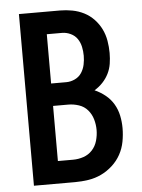

<svg xmlns="http://www.w3.org/2000/svg" viewBox="-53 -777 605 819"><g transform="rotate(-5 250.0 -367.5)"><path d="M59 0V-735H235Q261 -735 287.5 -730Q314 -725 337.5 -713Q361 -701 379.5 -681.5Q398 -662 409.5 -638.5Q421 -615 425.5 -588.5Q430 -562 430 -536Q430 -513 426.5 -490.5Q423 -468 413 -448Q403 -428 387.5 -411.5Q372 -395 352 -383Q377 -372 398 -355Q419 -338 432.5 -315Q446 -292 451.5 -265.5Q457 -239 457 -212Q457 -183 451.5 -154Q446 -125 432 -99.5Q418 -74 396 -54Q374 -34 348 -21.5Q322 -9 293 -4.5Q264 0 235 0ZM170 -428H235Q254 -428 272 -436.5Q290 -445 300.5 -461Q311 -477 315 -496Q319 -515 319 -534Q319 -553 315 -572Q311 -591 300.5 -606.5Q290 -622 272 -630.5Q254 -639 235 -639H170ZM170 -96H235Q258 -96 280 -103.5Q302 -111 317.5 -128Q333 -145 339.5 -168Q346 -191 346 -214Q346 -237 339.5 -259.5Q333 -282 318 -299.5Q303 -317 280.5 -324.5Q258 -332 235 -332H170Z"/></g></svg>

Font: Iosevka Algr
Style: Bold
Weight: 700
Monospace: yes
Designer: Belleve Invis
Foundry: Belleve Invis
Version: Version 26.0.2; ttfautohint (v1.8.3)